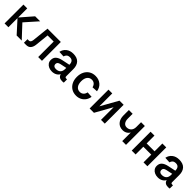

<svg xmlns="http://www.w3.org/2000/svg" viewBox="477 -2190 3845 3845"><g transform="rotate(45 2400.0 -267.0)"><path d="M77 0V-534H185V-276L409 -534H551L314 -267L563 0H419L185 -258V0Z M625 0V-101H663Q713 -101 721 -173L759 -534H1136V0H1029V-439H856L826 -148Q818 -77 784.5 -38.5Q751 0 690 0Z M1426 12Q1376 12 1336 -6Q1296 -24 1272 -57.5Q1248 -91 1248 -137Q1248 -204 1290.5 -242Q1333 -280 1413 -297L1580 -332Q1580 -447 1483 -447Q1437 -447 1412 -425Q1387 -403 1379 -367L1256 -374Q1271 -451 1330 -498.5Q1389 -546 1481 -546Q1590 -546 1644 -488Q1698 -430 1698 -326V-127Q1698 -107 1705.5 -99.5Q1713 -92 1728 -92H1754V0Q1748 1 1734.5 2.5Q1721 4 1707 4Q1611 4 1591 -78Q1572 -38 1528.5 -13Q1485 12 1426 12ZM1447 -80Q1512 -80 1546 -114.5Q1580 -149 1580 -208V-244L1447 -216Q1405 -207 1388 -190Q1371 -173 1371 -144Q1371 -114 1391 -97Q1411 -80 1447 -80Z M2111 12Q2035 12 1978 -23Q1921 -58 1889 -120.5Q1857 -183 1857 -267Q1857 -351 1889 -413.5Q1921 -476 1978 -511Q2035 -546 2111 -546Q2204 -546 2268 -493Q2332 -440 2346 -348L2227 -341Q2216 -388 2186 -414Q2156 -440 2112 -440Q2050 -440 2015 -394Q1980 -348 1980 -267Q1980 -186 2015 -140Q2050 -94 2112 -94Q2156 -94 2187.5 -121Q2219 -148 2230 -200L2349 -193Q2339 -131 2306.5 -85Q2274 -39 2223.5 -13.5Q2173 12 2111 12Z M2486 0V-534H2593V-168L2798 -534H2915V0H2808V-358L2608 0Z M3409 0V-244Q3388 -205 3348.5 -182Q3309 -159 3259 -159Q3168 -159 3115.5 -219.5Q3063 -280 3063 -383V-534H3170V-399Q3170 -333 3198.5 -294.5Q3227 -256 3277 -256Q3337 -256 3373 -294.5Q3409 -333 3409 -399V-534H3516V0Z M3678 0V-534H3788V-313H4012V-534H4122V0H4012V-219H3788V0Z M4426 12Q4376 12 4336 -6Q4296 -24 4272 -57.5Q4248 -91 4248 -137Q4248 -204 4290.5 -242Q4333 -280 4413 -297L4580 -332Q4580 -447 4483 -447Q4437 -447 4412 -425Q4387 -403 4379 -367L4256 -374Q4271 -451 4330 -498.5Q4389 -546 4481 -546Q4590 -546 4644 -488Q4698 -430 4698 -326V-127Q4698 -107 4705.5 -99.5Q4713 -92 4728 -92H4754V0Q4748 1 4734.5 2.5Q4721 4 4707 4Q4611 4 4591 -78Q4572 -38 4528.5 -13Q4485 12 4426 12ZM4447 -80Q4512 -80 4546 -114.5Q4580 -149 4580 -208V-244L4447 -216Q4405 -207 4388 -190Q4371 -173 4371 -144Q4371 -114 4391 -97Q4411 -80 4447 -80Z"/></g></svg>

Font: Geist Mono SemiBold
Style: Regular
Weight: 600
Monospace: yes
Designer: Basement.studio, Andrés Briganti, Mateo Zaragoza
Foundry: Basement.studio, Vercel, Andrés Briganti, Guido Ferreyra, Mateo Zaragoza
Version: Version 1.500; ttfautohint (v1.8.4.7-5d5b)